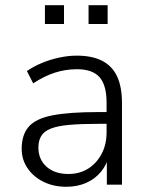

<svg xmlns="http://www.w3.org/2000/svg" viewBox="-20 -707 569 735"><path d="M234 8Q185 8 146.5 -11Q108 -30 85.5 -63Q63 -96 63 -137Q63 -191 90 -222Q117 -253 181 -265.5Q245 -278 357 -278H400V-233H358Q291 -233 245.5 -229Q200 -225 174 -214.5Q148 -204 137.5 -186Q127 -168 127 -142Q127 -97 158 -69Q189 -41 242 -41Q285 -41 317.5 -61.5Q350 -82 369 -118Q388 -154 388 -200V-314Q388 -381 361 -411.5Q334 -442 275 -442Q231 -442 190.5 -429Q150 -416 107 -388L83 -435Q109 -453 140.5 -466Q172 -479 206.5 -486.5Q241 -494 274 -494Q333 -494 371.5 -474Q410 -454 428.5 -414Q447 -374 447 -311V0H389V-117H399Q390 -78 367 -50Q344 -22 310 -7Q276 8 234 8ZM319 -615V-687H392V-615ZM152 -615V-687H225V-615Z"/></svg>

Font: Nunito Sans 12pt Light
Style: Regular
Weight: 300
Designer: Vernon Adams
Foundry: Vernon Adams
Version: Version 3.101;gftools[0.9.27]